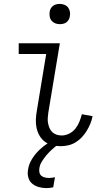

<svg xmlns="http://www.w3.org/2000/svg" viewBox="-20 -742 540 985"><path d="M291 8Q269 8 247.5 2.5Q226 -3 209.5 -15.5Q193 -28 182.5 -46.5Q172 -65 167.5 -86Q163 -107 164 -129.5Q165 -152 169 -174L217 -465H76V-520H287L228 -165Q226 -151 225 -137Q224 -123 226.5 -110Q229 -97 234 -85Q239 -73 248.5 -64Q258 -55 270.5 -51Q283 -47 297 -47Q316 -47 335 -56.5Q354 -66 367 -82.5Q380 -99 387.5 -118Q395 -137 400 -156L455 -146Q451 -126 443.5 -107.5Q436 -89 425 -71Q414 -53 400 -38Q386 -23 368 -12Q350 -1 330 3.5Q310 8 291 8ZM287 -618Q274 -618 263 -622.5Q252 -627 244.5 -636Q237 -645 235 -657.5Q233 -670 235 -683Q236 -691 241 -699.5Q246 -708 253.5 -713Q261 -718 269.5 -720Q278 -722 286 -722Q299 -722 310.5 -717.5Q322 -713 329 -704Q336 -695 338.5 -682.5Q341 -670 338 -657Q337 -649 332 -640.5Q327 -632 320 -627Q313 -622 304 -620Q295 -618 287 -618ZM218 223Q198 223 178.5 217.5Q159 212 144.5 199.5Q130 187 125 167.5Q120 148 124 128Q128 100 144 74Q160 48 182 27Q204 6 229.5 -10Q255 -26 283 -37L277 0Q261 12 246 25.5Q231 39 218 54.5Q205 70 194.5 87Q184 104 182 122Q180 133 182.5 143.5Q185 154 192.5 160Q200 166 210.5 168.5Q221 171 231 171Q239 171 247 170Q255 169 262 167L253 219Q244 221 235.5 222Q227 223 218 223Z"/></svg>

Font: Iosevka Term Curly Light
Style: Italic
Weight: 300
Italic angle: -9°
Designer: Belleve Invis
Foundry: Belleve Invis
Version: Version 32.3.0